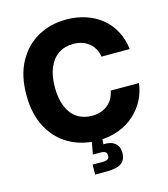

<svg xmlns="http://www.w3.org/2000/svg" viewBox="-134 -842 1007 1148"><g transform="rotate(-15 370.0 -268.0)"><path d="M382.3 10.3Q283.7 10.3 205.6 -33.4Q127.4 -77.1 82.3 -160.6Q37.1 -244.1 37.1 -363.3Q37.1 -483.4 82.8 -566.9Q128.4 -650.4 206.5 -694.1Q284.7 -737.8 382.3 -737.8Q447.3 -737.8 502.9 -719.5Q558.6 -701.2 601.1 -666.5Q643.6 -631.8 670.4 -582Q697.3 -532.2 705.1 -468.8H530.3Q525.9 -496.1 513.7 -517.8Q501.5 -539.6 482.9 -554.7Q464.4 -569.8 439.9 -577.9Q415.5 -585.9 386.2 -585.9Q332.5 -585.9 293.7 -559.6Q254.9 -533.2 234.1 -483.4Q213.4 -433.6 213.4 -363.3Q213.4 -291.5 234.4 -241.9Q255.4 -192.4 293.9 -167Q332.5 -141.6 385.7 -141.6Q415 -141.6 439.2 -149.7Q463.4 -157.7 482.4 -172.9Q501.5 -188 513.7 -209.7Q525.9 -231.4 530.8 -258.3H705.6Q700.2 -206.5 676 -158.7Q651.9 -110.8 610.6 -72.5Q569.3 -34.2 512 -12Q454.6 10.3 382.3 10.3ZM311.5 202.6V141.1H374.5Q396 141.1 405.8 134.3Q415.5 127.4 415.5 112.3Q415.5 97.2 405.8 90.3Q396 83.5 374.5 83.5H329.1L348.1 -22H408.7V-1.5L405.8 40.5Q451.2 37.6 476.8 58.6Q502.4 79.6 502.4 117.2Q502.4 162.1 473.9 182.4Q445.3 202.6 384.3 202.6Z"/></g></svg>

Font: Inter 18pt ExtraBold
Style: Regular
Weight: 800
Designer: Rasmus Andersson
Foundry: rsms
Version: Version 4.001;git-66647c0bb